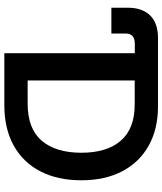

<svg xmlns="http://www.w3.org/2000/svg" viewBox="50 -818 768 909"><g transform="rotate(90 434.5 -364.0)"><path d="M17.1 -506.8V-585.4Q17.1 -652.8 53.5 -690.2Q89.8 -727.5 161.1 -727.5H483.4Q591.8 -727.5 670.4 -683.3Q749 -639.2 791.5 -557.9Q834 -476.6 834 -364.7Q834 -252 791.5 -170.2Q749 -88.4 669.2 -44.2Q589.4 0 478 0H232.4V-617.7H187.5Q139.2 -617.7 139.2 -574.7V-506.8ZM361.3 -110.4H471.2Q589.8 -110.4 646.7 -177Q703.6 -243.7 703.6 -364.7Q703.6 -484.9 647 -551Q590.3 -617.2 475.1 -617.2H361.3Z"/></g></svg>

Font: Inter Display SemiBold
Style: Regular
Weight: 600
Designer: Rasmus Andersson
Foundry: rsms
Version: Version 4.001;git-9221beed3